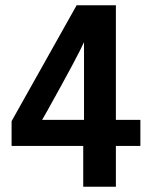

<svg xmlns="http://www.w3.org/2000/svg" viewBox="-20 -709 585 729"><path d="M24 -155V-249L271 -689H420V-254H513V-155H420V0H296V-155ZM140 -254H299V-549Q277 -499 160 -289Z"/></svg>

Font: Coval
Style: ExtraBold
Weight: 800
Foundry: Context Ltd
Version: Version 001.000